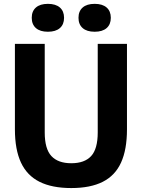

<svg xmlns="http://www.w3.org/2000/svg" viewBox="-20 -968 738 998"><path d="M350.5 9.5Q250.5 9.5 185.5 -23Q120.5 -55.5 89 -123Q57.5 -190.5 57.5 -296V-740H212.5V-279.5Q212.5 -194 247.2 -156.8Q282 -119.5 350.5 -119.5Q419.5 -119.5 453.8 -156.8Q488 -194 488 -279.5V-740H640V-296Q640 -190.5 609.2 -123Q578.5 -55.5 514.2 -23Q450 9.5 350.5 9.5ZM472 -803Q431.5 -803 409.8 -822Q388 -841 388 -875.5Q388 -910 409.8 -929Q431.5 -948 472 -948Q512.5 -948 534.2 -929Q556 -910 556 -875.5Q556 -841 534.2 -822Q512.5 -803 472 -803ZM229 -803Q188.5 -803 166.8 -822Q145 -841 145 -875.5Q145 -910 166.8 -929Q188.5 -948 229 -948Q269.5 -948 291.2 -929Q313 -910 313 -875.5Q313 -841 291.2 -822Q269.5 -803 229 -803Z"/></svg>

Font: Encode Sans SemiCondensed
Style: Bold
Weight: 700
Width: 4
Designer: Multiple Designers
Foundry: Impallari Type
Version: Version 3.002